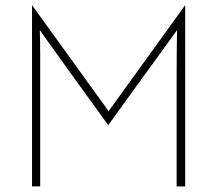

<svg xmlns="http://www.w3.org/2000/svg" viewBox="-20 -666 776 686"><path d="M94.4 0V-645.8H95.8L368.1 -268.8L640.3 -645.8H641.7V0H611.1V-395.8Q611.1 -436.1 611.5 -476.7Q611.8 -517.4 612.5 -558.3Q586.1 -522.2 560.8 -486.8Q535.4 -451.4 509.7 -416.7L366.7 -218.8L223.6 -416.7Q198.6 -451.4 173.6 -486.5Q148.6 -521.5 122.2 -558.3Q123.6 -516 123.6 -475.7Q123.6 -435.4 123.6 -395.8V0Z"/></svg>

Font: Afacad Flux Thin
Style: Regular
Weight: 250
Designer: Kristian Moeller
Foundry: Dicotype
Version: Version 1.100